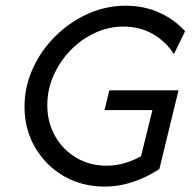

<svg xmlns="http://www.w3.org/2000/svg" viewBox="-20 -658 693 690"><path d="M355.6 12.5Q274.3 12.5 209 -25.3Q143.8 -63.2 105.9 -128.5Q68.1 -193.8 68.1 -274.3Q68.1 -345.8 97.6 -411.1Q127.1 -476.4 178.5 -527.4Q229.9 -578.5 295.1 -608Q360.4 -637.5 431.9 -637.5Q496.5 -637.5 551.4 -613.2Q606.2 -588.9 645.1 -545.8L604.9 -463.2Q577.1 -508.3 529.9 -535.4Q482.6 -562.5 424.3 -562.5Q370.1 -562.5 320.8 -539.6Q271.5 -516.7 233 -476.7Q194.4 -436.8 172.2 -386.1Q150 -335.4 150 -279.9Q150 -218.1 178.1 -168.8Q206.2 -119.4 254.5 -91Q302.8 -62.5 363.2 -62.5Q395.8 -62.5 427.1 -71.5Q458.3 -80.6 486.8 -96.5L527.8 -262.5H355.6L372.9 -333.3H621.5L552.8 -50.7Q509 -21.5 458.7 -4.5Q408.3 12.5 355.6 12.5Z"/></svg>

Font: Afacad
Style: Italic
Weight: 400
Italic angle: -14°
Designer: Kristian Moeller
Foundry: Dicotype
Version: Version 1.000